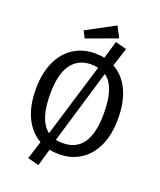

<svg xmlns="http://www.w3.org/2000/svg" viewBox="-185 -1038 1062 1277"><g transform="rotate(20 346.0 -399.5)"><path d="M637 -344Q637 -232 600.5 -152Q564 -72 498.5 -30Q433 12 346 12Q310 12 279 5L244 127L165 106L205 -22Q134 -62 94.5 -143.5Q55 -225 55 -343Q55 -454 91.5 -535Q128 -616 194 -658.5Q260 -701 346 -701Q383 -701 412 -694L449 -819L528 -798L486 -667Q558 -628 597.5 -545.5Q637 -463 637 -344ZM156 -343Q156 -158 238 -97L396 -618Q369 -623 346 -623Q256 -623 206 -555Q156 -487 156 -343ZM536 -344Q536 -443 515 -504Q494 -565 452 -594L296 -71Q321 -66 346 -66Q536 -66 536 -344ZM461 -849 245 -770 221 -819 421 -926Z"/></g></svg>

Font: Fira GO
Style: Regular
Weight: 400
Designer: Carrois Corporate
Foundry: Carrois Corporate GbR
Version: Version 0.300